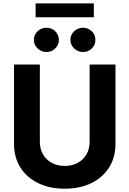

<svg xmlns="http://www.w3.org/2000/svg" viewBox="-20 -1111 769 1141"><path d="M512.7 -727.5H666.2V-255.5Q666.2 -175.8 628.5 -116Q590.8 -56.2 522.9 -22.9Q455.1 10.4 364.6 10.4Q274.2 10.4 206.4 -22.9Q138.6 -56.2 100.9 -116Q63.3 -175.8 63.3 -255.5V-727.5H216.8V-268.2Q216.8 -226.4 235.3 -194.1Q253.7 -161.8 287 -143.4Q320.2 -125 364.6 -125Q409.4 -125 442.6 -143.4Q475.8 -161.8 494.2 -194.1Q512.7 -226.4 512.7 -268.2ZM256.2 -802Q225.3 -801.8 203.3 -823.2Q181.2 -844.6 181.4 -873.8Q181.2 -904.4 203.3 -925.2Q225.3 -946 256.2 -946.3Q286.8 -946 308.3 -925.2Q329.9 -904.4 329.9 -873.8Q329.9 -844.6 308.3 -823.2Q286.8 -801.8 256.2 -802ZM473.2 -802Q442.6 -801.8 420.5 -823.2Q398.4 -844.6 398.4 -873.8Q398.4 -904.4 420.5 -925.2Q442.6 -946 473.2 -946.3Q504.1 -946 525.6 -925.2Q547.1 -904.4 546.9 -873.8Q547.1 -844.6 525.6 -823.2Q504.1 -801.8 473.2 -802ZM537.7 -1090.8V-1008.4H191.6V-1090.8Z"/></svg>

Font: Inter V
Style: 
Weight: 400
Designer: Rasmus Andersson
Foundry: rsms
Version: Version 4.000;git-a3f224843